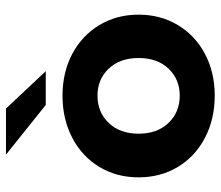

<svg xmlns="http://www.w3.org/2000/svg" viewBox="-68 -663 738 642"><g transform="rotate(-90 301.0 -342.0)"><path d="M302 7Q224 7 161.5 -25.5Q99 -58 64 -116Q29 -174 29 -247.5Q29 -321 64 -379Q99 -437 161.5 -469.5Q224 -502 302 -502Q380 -502 441.5 -469.5Q503 -437 538 -379Q573 -321 573 -247.5Q573 -174 538 -116Q503 -58 441.5 -25.5Q380 7 302 7ZM302 -110Q357 -110 392.5 -147.5Q428 -185 428 -247.5Q428 -310 392.5 -347.5Q357 -385 302 -385Q247 -385 211 -347.5Q175 -310 175 -247.5Q175 -185 211 -147.5Q247 -110 302 -110ZM105 -691H259L384 -558H271Z"/></g></svg>

Font: Montserrat Ace
Style: Bold
Weight: 700
Designer: Julieta Ulanovsky
Foundry: Julieta Ulanovsky
Version: Version 1